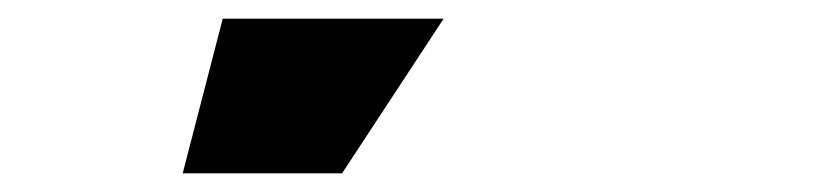

<svg xmlns="http://www.w3.org/2000/svg" viewBox="-20 -743 873 206"><path d="M219 -723H456L347 -557H176Z"/></svg>

Font: Cairo Black
Style: Regular
Weight: 900
Designer: Mohamed Gaber, Accademia di Belle Arti di Urbino and others
Foundry: Kief Type Foundry, Accademia di Belle Arti di Urbino and others
Version: Version 3.011